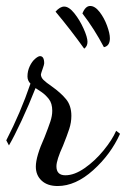

<svg xmlns="http://www.w3.org/2000/svg" viewBox="-20 -597 422 643"><path d="M100 -39Q100 -73 129 -137Q142 -170 148.5 -189.5Q155 -209 155 -226Q155 -251 143.5 -265.5Q132 -280 118 -289.5Q104 -299 99 -302Q77 -246 52 -192.5Q27 -139 10 -110L1 -127Q49 -220 82 -317Q72 -327 72 -341Q72 -359 79.5 -375Q87 -391 97.5 -400Q108 -409 114 -409Q128 -409 128 -385Q128 -381 123 -367Q118 -353 117 -348Q117 -338 125.5 -329.5Q134 -321 153 -308Q184 -286 201.5 -264.5Q219 -243 219 -209Q219 -187 212 -165.5Q205 -144 191 -109Q169 -61 169 -40Q169 -10 199 -10Q229 -10 263.5 -34Q298 -58 327 -93.5Q356 -129 369 -159L382 -149Q351 -80 292 -27Q233 26 173 26Q139 26 119.5 8Q100 -10 100 -39ZM256 -552Q266 -577 282 -577Q298 -577 313.5 -557Q329 -537 338.5 -511Q348 -485 348 -469Q348 -443 328 -439Q296 -500 256 -552ZM166 -558Q181 -575 195 -575Q211 -575 229 -552.5Q247 -530 260 -501Q273 -472 273 -457Q273 -442 262 -434Q217 -497 166 -558Z"/></svg>

Font: Dancing Script
Style: Regular
Weight: 400
Designer: Pablo Impallari
Foundry: Pablo Impallari
Version: Version 2.000